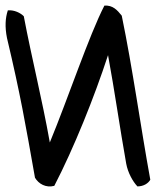

<svg xmlns="http://www.w3.org/2000/svg" viewBox="-84 -646 596 686"><path d="M351 -590C390 -401 418 -196 453 -4C446 9 429 20 407 20C390 2 373 -29 367 -61C345 -184 325 -325 302 -449C253 -299 180 -117 110 18C80 26 54 11 41 -11C7 -203 -11 -308 -59 -510C-67 -550 -65 -582 -56 -609C-33 -611 -11 -600 1 -588C30 -435 66 -294 94 -137C160 -297 234 -519 289 -626C319 -628 335 -610 351 -590Z"/></svg>

Font: Snowfall
Style: RevObl
Weight: 400
Designer: Jasper
Foundry: Cannot Into Space Fonts
Version: Version 0.9